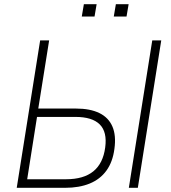

<svg xmlns="http://www.w3.org/2000/svg" viewBox="-20 -898 816 918"><path d="M60 0 172 -705H215L163 -379H343Q411 -379 455 -357.5Q499 -336 517.5 -293Q536 -250 527 -186Q519 -124 489 -82.5Q459 -41 409 -20.5Q359 0 291 0ZM110 -41H296Q380 -41 426.5 -79Q473 -117 483 -193Q493 -267 457 -303Q421 -339 341 -339H157ZM596 0 708 -705H751L639 0ZM524 -819 534 -878H595L585 -819ZM371 -819 381 -878H442L432 -819Z"/></svg>

Font: Nunito Sans 10pt SemiCondensed ExtraLight
Style: Italic
Weight: 250
Width: 4
Italic angle: -9°
Designer: Vernon Adams
Foundry: Vernon Adams
Version: Version 3.101;gftools[0.9.27]